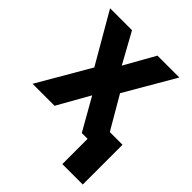

<svg xmlns="http://www.w3.org/2000/svg" viewBox="-197 -645 937 937"><g transform="rotate(45 271.0 -176.5)"><path d="M168.5 -528.3H17.1L167 -269.5L10.3 0H162.1L255.9 -166L350.1 0H390.1V174.3H531.2V-100.1H443.4L344.7 -269.5L495.1 -528.3H344.2L255.4 -370.6Z"/></g></svg>

Font: Roboto
Style: Bold
Weight: 700
Designer: Google
Version: Version 2.137; 2017